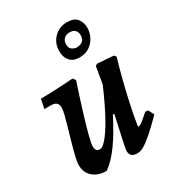

<svg xmlns="http://www.w3.org/2000/svg" viewBox="-174 -814 850 930"><g transform="rotate(-30 251.0 -348.5)"><path d="M150 11Q102 11 74 -14Q46 -39 46 -80Q46 -97 53 -126.5Q60 -156 70 -191Q80 -226 90 -260.5Q100 -295 107 -322.5Q114 -350 114 -364Q114 -399 75 -399H38L48 -451Q70 -451 100.5 -452Q131 -453 165 -455Q199 -457 230 -459L241 -444Q215 -366 194.5 -299.5Q174 -233 162 -187.5Q150 -142 150 -127Q150 -111 155.5 -103.5Q161 -96 175 -96Q192 -96 221 -133.5Q250 -171 285 -239Q320 -307 358 -399L336 -203L312 -211Q271 -130 231.5 -74.5Q192 -19 150 11ZM322 12Q281 12 281 -23Q281 -29 283.5 -43Q286 -57 291.5 -82.5Q297 -108 306 -148Q315 -188 327 -244L331 -295L358 -456L370 -462L459 -455L468 -444Q453 -395 437.5 -334.5Q422 -274 409 -213Q396 -152 388 -101L391 -97Q396 -98 402.5 -101.5Q409 -105 421 -115Q433 -125 455 -144L470 -142L486 -110Q440 -64 409.5 -37.5Q379 -11 359 0.5Q339 12 322 12ZM312 -530Q276 -530 258 -551Q240 -572 240 -605Q240 -649 269 -679Q298 -709 342 -709Q382 -709 398.5 -687.5Q415 -666 415 -637Q415 -610 402.5 -585.5Q390 -561 367 -545.5Q344 -530 312 -530ZM324 -579Q333 -579 343 -582Q353 -585 361 -594Q369 -603 369 -621Q369 -639 359 -649.5Q349 -660 329 -660Q308 -660 296.5 -648Q285 -636 285 -617Q285 -596 298.5 -587.5Q312 -579 324 -579Z"/></g></svg>

Font: Alegreya SemiBold
Style: Italic
Weight: 600
Italic angle: -7°
Designer: Juan Pablo del Peral
Foundry: Huerta Tipografica
Version: Version 2.009